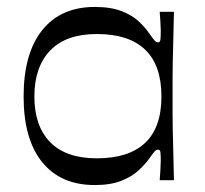

<svg xmlns="http://www.w3.org/2000/svg" viewBox="-20 -519 591 553"><path d="M253 14Q155 14 101.5 -52Q48 -118 48 -241Q48 -365 101.5 -432Q155 -499 253 -499Q299 -499 330 -487Q361 -475 379.5 -457.5Q398 -440 409 -424Q420 -408 425 -402.5Q430 -397 435 -397Q441 -397 442 -404.5Q443 -412 443 -432Q443 -441 442 -455.5Q441 -470 440 -485H481Q480 -434 479 -398.5Q478 -363 477.5 -337Q477 -311 477 -289Q477 -267 477 -241Q477 -216 477 -194.5Q477 -173 477.5 -147.5Q478 -122 479 -86.5Q480 -51 481 0H440Q441 -15 442 -30Q443 -45 443 -56Q443 -74 442 -81Q441 -88 435 -88Q430 -88 425 -82.5Q420 -77 409 -61Q398 -46 379.5 -28.5Q361 -11 330 1.5Q299 14 253 14ZM259 -63Q351 -63 398 -107.5Q445 -152 445 -241Q445 -331 398 -376Q351 -421 259 -421Q170 -421 124.5 -373.5Q79 -326 79 -241Q79 -156 124.5 -109.5Q170 -63 259 -63Z"/></svg>

Font: Ojuju Medium
Style: Regular
Weight: 500
Designer: Chisaokwu Joboson, Mirko Velimirovic
Foundry: Udi Foundry
Version: Version 1.000